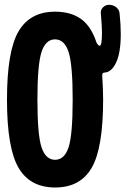

<svg xmlns="http://www.w3.org/2000/svg" viewBox="-20 -790 540 819"><path d="M157.2 -161.6Q174.8 -108.4 214.8 -108.4Q254.9 -108.4 272.5 -161.6Q290 -214.8 290 -364.7Q290 -514.6 272.5 -568.4Q254.9 -622.1 214.8 -622.1Q174.8 -622.1 157.2 -568.4Q139.6 -514.6 139.6 -364.7Q139.6 -214.8 157.2 -161.6ZM445.3 -769.5Q462.9 -769.5 476.1 -758.8Q489.3 -748 490.2 -731.4Q495.1 -686.5 495.1 -644.5Q495.1 -565.4 475.6 -523.9Q456.1 -482.4 426.8 -480.5Q416 -480.5 416 -469.7Q419.9 -405.3 419.9 -365.2Q419.9 -158.2 371.1 -74.2Q322.3 9.8 215.3 9.8Q108.4 9.8 59.1 -74.2Q9.8 -158.2 9.8 -365.2Q9.8 -572.3 59.1 -656.2Q108.4 -740.2 214.8 -740.2Q282.2 -740.2 325.7 -709Q369.1 -677.7 391.6 -608.4Q398.4 -595.7 405.3 -594.7Q415 -594.7 415 -650.4Q415 -678.7 410.2 -731.4Q408.2 -747.1 418.9 -758.3Q429.7 -769.5 445.3 -769.5Z"/></svg>

Font: Rounded-X Mgen+ 2m bold
Style: Bold
Weight: 700
Designer: [Source Han Sans]
Ryoko NISHIZUKA  (kana & ideographs); Paul D. Hunt (Latin, Greek & Cyrillic); Wenlong ZHANG  (bopomofo
Version: Version 1.059.20150602